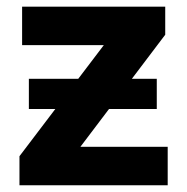

<svg xmlns="http://www.w3.org/2000/svg" viewBox="-20 -548 552 568"><path d="M443.8 -314.9V-225.6H65.4V-314.9ZM476.1 -113.8V0H76.7V-113.8ZM468.8 -445.3 131.8 0H37.6V-85.9L373.5 -528.3H468.8ZM418.5 -528.3V-414.5H45.4V-528.3Z"/></svg>

Font: RobotoDEMO
Style: Regular
Weight: 400
Designer: Christian Robertson
Foundry: Google
Version: Version 2.136